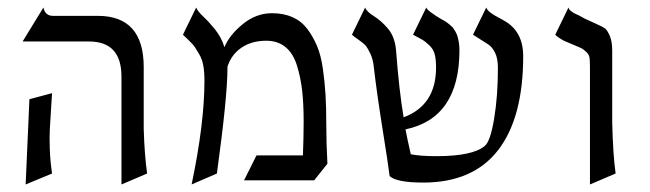

<svg xmlns="http://www.w3.org/2000/svg" viewBox="-20 -476 1722 509"><path d="M120 -434H239Q361 -434 361 -298V-134Q363 -66 370 -16L302 13V-273Q302 -366 216 -366H40L95 -456Q100 -434 120 -434ZM118 -229Q117 -212 115 -181.5Q113 -151 112 -132Q111 -113 112 -81.5Q113 -50 118 -16L48 13L58 -213Z M845 -147Q845 -97 848 -42L813 2H627L660 -64H783Q785 -112 785 -153Q785 -201 781 -236Q777 -271 767 -303Q757 -335 736.5 -351.5Q716 -368 686 -368Q647 -368 620 -349.5Q593 -331 583 -299V-295Q583 -220 555 -16L488 13Q522 -149 522 -262Q522 -285 519 -302Q516 -319 508 -332.5Q500 -346 496 -352Q492 -358 479.5 -370Q467 -382 465 -384L500 -456Q504 -446 519 -432Q534 -418 550.5 -397.5Q567 -377 575 -351Q588 -383 623.5 -412Q659 -441 701 -441Q732 -441 755.5 -430.5Q779 -420 794.5 -399.5Q810 -379 820.5 -354Q831 -329 836 -293.5Q841 -258 843 -224.5Q845 -191 845 -147Z M1315 -422Q1367 -394 1367 -327Q1367 -164 1300.5 -78Q1234 8 1102 8Q1032 8 1013 -9Q1009 -41 994 -135Q979 -229 971 -298Q969 -319 961.5 -334.5Q954 -350 948.5 -356Q943 -362 930 -371Q917 -380 913 -384L948 -456Q952 -445 971.5 -433Q991 -421 1009 -399.5Q1027 -378 1030 -342Q1038 -236 1050 -165Q1136 -197 1136 -297Q1136 -318 1132.5 -332Q1129 -346 1117.5 -356.5Q1106 -367 1100 -370.5Q1094 -374 1075 -384L1110 -456Q1113 -447 1152 -424Q1153 -424 1158.5 -420.5Q1164 -417 1166 -415.5Q1168 -414 1173.5 -409.5Q1179 -405 1181.5 -401.5Q1184 -398 1187.5 -392Q1191 -386 1193 -379Q1195 -372 1196.5 -363Q1198 -354 1198 -343Q1198 -163 1055 -133Q1059 -111 1069 -67Q1094 -62 1137 -62Q1233 -62 1265 -89Q1280 -101 1290 -161.5Q1300 -222 1300 -296Q1300 -321 1292.5 -336Q1285 -351 1275.5 -357.5Q1266 -364 1234 -384L1269 -456Q1271 -450 1279 -443.5Q1287 -437 1300.5 -430Q1314 -423 1315 -422Z M1536 -424Q1542 -421 1560 -413Q1578 -405 1584 -400.5Q1590 -396 1596.5 -381Q1603 -366 1603 -342V-151Q1605 -67 1612 -16L1544 13V-298Q1544 -313 1543 -322Q1542 -331 1534.5 -338Q1527 -345 1523.5 -347Q1520 -349 1502 -356.5Q1484 -364 1475 -368Q1457 -378 1452 -384L1487 -456Q1488 -454 1488.5 -452.5Q1489 -451 1490.5 -449.5Q1492 -448 1493.5 -447Q1495 -446 1497.5 -444Q1500 -442 1502 -441Q1504 -440 1508.5 -438Q1513 -436 1516 -434.5Q1519 -433 1525 -429.5Q1531 -426 1536 -424Z"/></svg>

Font: Bellefair
Style: Regular
Weight: 400
Designer: Nick Shinn, Liron Lavi Turkenic
Foundry: Shinntype
Version: Version 1.003;PS 001.003;hotconv 1.0.88;makeotf.lib2.5.64775